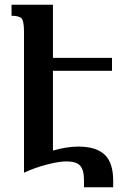

<svg xmlns="http://www.w3.org/2000/svg" viewBox="-20 -734 545 816"><path d="M313 -111Q388 -111 424.5 -77Q461 -43 461 34V62H337V33Q337 -12 320.5 -30Q304 -48 263 -48Q230 -48 178.5 -34.5Q127 -21 82 0V-599Q82 -645 71.5 -656Q61 -667 29 -667V-714H205V-488H456V-433H205V-94Q264 -111 313 -111Z"/></svg>

Font: Noto Serif Armenian ExtraCondensed
Style: Bold
Weight: 700
Width: 2
Designer: Monotype Design Team
Foundry: Monotype Imaging Inc.
Version: Version 2.008; ttfautohint (v1.8.4.7-5d5b)